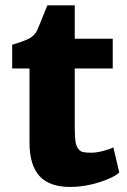

<svg xmlns="http://www.w3.org/2000/svg" viewBox="-20 -704 482 731"><path d="M247.6 7.8Q168 7.8 130.1 -33.9Q92.3 -75.7 92.3 -162.1V-443.4H26.4V-533.7Q69.8 -546.4 90.6 -557.1Q111.3 -567.9 121.6 -588.9Q125.5 -596.7 160.2 -683.6H264.6V-556.6H409.2V-443.4H264.6V-229.5Q264.6 -191.4 266.6 -171.4Q268.6 -151.4 276.4 -139.6Q284.2 -127.9 295.2 -125.2Q306.2 -122.6 328.1 -122.6Q346.7 -122.6 372.6 -129.2Q398.4 -135.7 411.6 -143.1L434.1 -47.4Q412.1 -26.9 356.4 -9.5Q300.8 7.8 247.6 7.8Z"/></svg>

Font: HaufeMerriweatherSans
Style: Bold
Weight: 700
Designer: Eben Sorkin
Foundry: Eben Sorkin
Version: Version 1.56